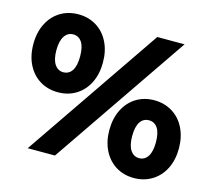

<svg xmlns="http://www.w3.org/2000/svg" viewBox="-115 -946 1229 1111"><g transform="rotate(15 499.5 -390.0)"><path d="M14.4 -572.2Q14.4 -642.2 41.1 -695Q67.8 -747.8 115 -776.7Q162.2 -805.6 223.3 -805.6Q283.3 -805.6 330.6 -776.7Q377.8 -747.8 404.4 -695Q431.1 -642.2 431.1 -572.2Q431.1 -502.2 404.4 -449.4Q377.8 -396.7 330.6 -367.8Q283.3 -338.9 223.3 -338.9Q162.2 -338.9 115 -367.8Q67.8 -396.7 41.1 -449.4Q14.4 -502.2 14.4 -572.2ZM860 -796.7 302.2 18.9H138.9L696.7 -796.7ZM294.4 -572.2Q294.4 -628.9 275.6 -657.2Q256.7 -685.6 223.3 -685.6Q191.1 -685.6 171.7 -656.7Q152.2 -627.8 152.2 -572.2Q152.2 -516.7 171.7 -487.8Q191.1 -458.9 223.3 -458.9Q256.7 -458.9 275.6 -487.2Q294.4 -515.6 294.4 -572.2ZM567.8 -205.6Q567.8 -274.4 594.4 -327.8Q621.1 -381.1 668.3 -410Q715.6 -438.9 775.6 -438.9Q835.6 -438.9 883.3 -410Q931.1 -381.1 957.8 -327.8Q984.4 -274.4 984.4 -205.6Q984.4 -136.7 957.8 -83.9Q931.1 -31.1 883.3 -2.2Q835.6 26.7 775.6 26.7Q715.6 26.7 668.3 -2.2Q621.1 -31.1 594.4 -83.9Q567.8 -136.7 567.8 -205.6ZM846.7 -205.6Q846.7 -262.2 827.8 -290.6Q808.9 -318.9 775.6 -318.9Q742.2 -318.9 723.3 -290.6Q704.4 -262.2 704.4 -205.6Q704.4 -150 723.9 -121.1Q743.3 -92.2 775.6 -92.2Q808.9 -92.2 827.8 -121.1Q846.7 -150 846.7 -205.6Z"/></g></svg>

Font: Paperlogy 7 Bold
Style: Regular
Weight: 700
Designer: redesigned by Lee Juim, glyphs from Gmarket Sans & Montserrat
Foundry: PT&
Version: Version 1.001